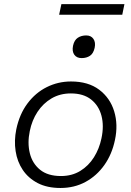

<svg xmlns="http://www.w3.org/2000/svg" viewBox="-20 -902 637 932"><path d="M273.5 10.5Q209 10.5 163.2 -13.2Q117.5 -37 90.5 -77.2Q63.5 -117.5 55.8 -168.5Q48 -219.5 59 -274Q74.5 -348 113.5 -400Q152.5 -452 207.2 -479.2Q262 -506.5 324.5 -506.5Q408.5 -506.5 461.5 -466.5Q514.5 -426.5 534.2 -361.8Q554 -297 538 -222.5Q523.5 -153 486.5 -100.8Q449.5 -48.5 395.2 -19Q341 10.5 273.5 10.5ZM276 -47.5Q329 -47.5 369.5 -72.2Q410 -97 436 -138.5Q462 -180 472.5 -230.5Q485.5 -291 472.5 -340.2Q459.5 -389.5 422.2 -419Q385 -448.5 324 -448.5Q271.5 -448.5 230.5 -424.5Q189.5 -400.5 162.2 -359.2Q135 -318 124.5 -265.5Q112.5 -208 124.8 -158.2Q137 -108.5 174.5 -78Q212 -47.5 276 -47.5ZM376 -620Q352.5 -620 340.8 -636.2Q329 -652.5 334.5 -680Q340.5 -707.5 357.8 -718.8Q375 -730 398.5 -730Q422 -730 433.5 -713.2Q445 -696.5 439.5 -670Q433.5 -642.5 416.8 -631.2Q400 -620 376 -620ZM267 -830.5 278 -882H584L573.5 -830.5Z"/></svg>

Font: Commissioner Light
Style: Italic
Weight: 300
Italic angle: -12°
Designer: Kostas Bartsokas
Foundry: Kostas Bartsokas
Version: Version 1.000; ttfautohint (v1.8.3)